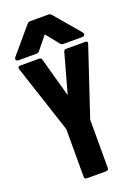

<svg xmlns="http://www.w3.org/2000/svg" viewBox="-172 -971 741 1038"><g transform="rotate(-20 198.5 -451.5)"><path d="M-3 -681Q-6 -696 9 -696H119Q130 -696 133 -685L196 -458L259 -685Q262 -696 273 -696H383Q400 -696 395 -681L265 -292V-14Q265 0 250 0H140Q126 0 126 -14V-288ZM11 -726Q0 -726 -3 -733.5Q-6 -741 1 -749L125 -895Q132 -903 141 -903H248Q257 -903 264 -895L388 -749Q394 -741 391.5 -733.5Q389 -726 378 -726H267Q258 -726 252 -734L192 -809L131 -734Q125 -726 116 -726Z"/></g></svg>

Font: AL Dynamic
Style: Bold
Weight: 700
Version: Version 1.000; ttfautohint (v1.8.2) -l 8 -r 50 -G 200 -x 14 